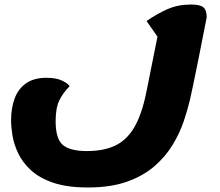

<svg xmlns="http://www.w3.org/2000/svg" viewBox="-20 -551 974 849"><path d="M369 278Q276 278 214 256.5Q152 235 115 200Q78 165 59.5 125Q41 85 35 47Q29 9 29 -18Q29 -75 45.5 -117.5Q62 -160 96.5 -183.5Q131 -207 185 -207Q229 -207 254.5 -194.5Q280 -182 288 -170Q259 -141 242.5 -107.5Q226 -74 226 -15Q226 63 258 90Q290 117 364 117Q438 117 489 93Q540 69 573.5 12.5Q607 -44 627 -143L681 -412L722 -324L628 -458Q674 -490 720.5 -510.5Q767 -531 825 -531Q865 -531 879.5 -518.5Q894 -506 894 -474Q871 -357 856.5 -284.5Q842 -212 833.5 -172Q825 -132 820 -110Q810 -67 792.5 -15Q775 37 744 88.5Q713 140 664 183Q615 226 542.5 252Q470 278 369 278Z"/></svg>

Font: Lemonada
Style: Regular
Weight: 400
Designer: Mohamed Gaber (Arabic), Eduardo Tunni (Latin)
Foundry: Kief Type Foundry
Version: Version 4.005